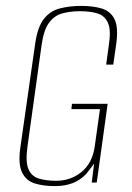

<svg xmlns="http://www.w3.org/2000/svg" viewBox="-20 -619 446 651"><path d="M165 12Q127 12 98 3Q69 -6 55 -34Q41 -62 49 -119L99 -469Q107 -527 128.5 -554.5Q150 -582 183 -590.5Q216 -599 256 -599Q296 -599 325.5 -590Q355 -581 368.5 -553.5Q382 -526 374 -469L364 -400H340L349 -466Q357 -517 346 -541.5Q335 -566 310.5 -573.5Q286 -581 252 -581Q218 -581 191 -573.5Q164 -566 146 -541.5Q128 -517 121 -466L73 -121Q66 -70 76.5 -45.5Q87 -21 112 -13.5Q137 -6 170 -6Q220 -6 256.5 -36Q293 -66 301 -121L319 -249H222L224 -267H345L308 0H291L299 -64Q292 -55 285 -45.5Q278 -36 272 -29Q252 -8 226 2Q200 12 165 12Z"/></svg>

Font: Alumni Sans SC Thin
Style: Italic
Weight: 100
Italic angle: -8°
Designer: Robert E. Leuschke
Foundry: Robert E. Leuschke
Version: Version 1.016